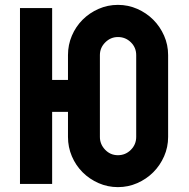

<svg xmlns="http://www.w3.org/2000/svg" viewBox="-20 -755 775 788"><path d="M62 0V-722H194V-427H259V-529Q259 -571 275 -608.5Q291 -646 319 -674Q347 -702 384.5 -718.5Q422 -735 464 -735Q506 -735 543.5 -718.5Q581 -702 609 -674Q637 -646 653.5 -608.5Q670 -571 670 -529V-193Q670 -151 653.5 -113.5Q637 -76 609 -48Q581 -20 543.5 -3.5Q506 13 464 13Q422 13 384.5 -3.5Q347 -20 319 -48Q291 -76 275 -113.5Q259 -151 259 -193V-296H194V0ZM539 -529Q539 -560 517 -581.5Q495 -603 464 -603Q434 -603 412 -581Q390 -559 390 -529V-193Q390 -163 411.5 -140.5Q433 -118 464 -118Q495 -118 517 -140Q539 -162 539 -193Z"/></svg>

Font: PostBus
Style: Regular
Weight: 400
Designer: Peter Wiegel
Version: Version 1.001